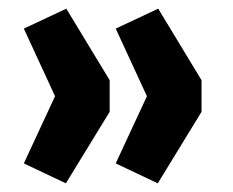

<svg xmlns="http://www.w3.org/2000/svg" viewBox="-20 -489 537 443"><path d="M132 -66 35 -112 107 -267 35 -423 133 -469 233 -304V-231ZM344 -66 247 -112 319 -267 247 -423 345 -469 445 -304V-231Z"/></svg>

Font: Nunito Sans 10pt SemiCondensed ExtraBold
Style: Regular
Weight: 800
Width: 4
Designer: Vernon Adams
Foundry: Vernon Adams
Version: Version 3.101;gftools[0.9.27]